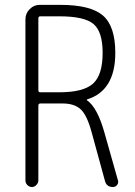

<svg xmlns="http://www.w3.org/2000/svg" viewBox="-20 -750 540 770"><path d="M133.8 -675.8V-388.7Q133.8 -379.9 141.6 -379.9H217.8Q314.5 -379.9 353 -414.6Q391.6 -449.2 391.6 -538.1Q391.6 -622.1 355.5 -653.3Q319.3 -684.6 217.8 -684.6H141.6Q133.8 -684.6 133.8 -675.8ZM82 -26.4V-672.9Q82 -696.3 99.1 -713.4Q116.2 -730.5 138.7 -730.5H221.7Q343.8 -730.5 393.1 -687.5Q442.4 -644.5 442.4 -538.1Q442.4 -386.7 330.1 -351.6Q328.1 -351.6 328.1 -349.6Q328.1 -347.7 329.1 -347.7Q370.1 -319.3 398.4 -219.7L453.1 -26.4Q456.1 -16.6 449.7 -8.3Q443.4 0 432.6 0Q406.2 0 400.4 -26.4L347.7 -218.8Q329.1 -288.1 303.7 -311.5Q278.3 -335 231.4 -335H141.6Q133.8 -335 133.8 -326.2V-26.4Q133.8 -16.6 126 -8.3Q118.2 0 107.9 0Q97.7 0 89.8 -7.8Q82 -15.6 82 -26.4Z"/></svg>

Font: Rounded Mgen+ 2m light
Style: Regular
Weight: 200
Designer: [Source Han Sans]
Ryoko NISHIZUKA  (kana & ideographs); Paul D. Hunt (Latin, Greek & Cyrillic); Wenlong ZHANG  (bopomofo
Version: Version 1.059.20150602